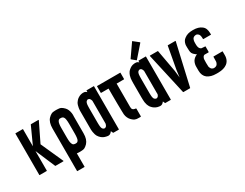

<svg xmlns="http://www.w3.org/2000/svg" viewBox="-111 -1726 3424 2688"><g transform="rotate(-30 1601.5 -382.5)"><path d="M431.6 -4.9Q430.7 -3.9 429.7 -3.9Q428.7 -2.9 427.7 -2.9Q385.7 -2.9 302.7 -2.9Q300.8 -2.9 299.8 -3.9Q297.9 -4.9 297.9 -5.9Q252.9 -111.3 163.1 -322.3Q163.1 -216.8 163.1 -6.8Q163.1 -4.9 162.1 -2.9Q161.1 -2 158.2 -2Q121.1 -2 46.9 -2Q43.9 -2 43 -2.9Q42 -4.9 42 -6.8Q42 -89.8 42 -256.8Q42 -395.5 42 -672.9Q42 -674.8 43 -676.8Q43.9 -678.7 46.9 -677.7Q84 -677.7 159.2 -677.7Q162.1 -677.7 163.1 -676.8Q165 -674.8 165 -672.9Q165 -581.1 165 -398.4Q207 -491.2 292 -676.8Q292 -678.7 293.9 -679.7Q294.9 -679.7 296.9 -679.7Q335.9 -679.7 415 -679.7Q415 -679.7 417 -678.7Q418 -677.7 418.9 -676.8Q418.9 -675.8 418.9 -674.8Q418.9 -673.8 418.9 -671.9Q369.1 -571.3 271.5 -369.1Q325.2 -249 432.6 -9.8Q433.6 -8.8 433.6 -6.8Q432.6 -5.9 431.6 -4.9Z M870.1 -474.6Q870.1 -383.8 870.1 -203.1Q870.1 -151.4 858.4 -114.3Q845.7 -76.2 823.2 -51.8Q798.8 -26.4 775.4 -13.7Q752.9 -2 710 -2Q708 -2 706.1 -2Q704.1 -2 703.1 -2Q702.1 -2 700.2 -2Q696.3 -2 692.4 -2Q688.5 -2 685.5 -2Q675.8 -2 666 -2.9Q657.2 -2.9 648.4 -4.9Q648.4 66.4 648.4 209Q648.4 211.9 647.5 212.9Q646.5 213.9 643.6 213.9Q606.4 213.9 532.2 213.9Q529.3 213.9 528.3 212.9Q527.3 211.9 527.3 209Q527.3 123 527.3 -48.8Q527.3 -191.4 527.3 -476.6Q527.3 -527.3 539.1 -564.5Q550.8 -602.5 574.2 -627Q598.6 -652.3 622.1 -664.1Q643.6 -675.8 683.6 -675.8Q686.5 -675.8 688.5 -675.8Q690.4 -675.8 692.4 -675.8Q694.3 -675.8 696.3 -675.8Q697.3 -675.8 699.2 -675.8Q702.1 -675.8 706.1 -675.8Q710 -675.8 712.9 -675.8Q754.9 -675.8 778.3 -664.1Q800.8 -652.3 826.2 -626Q842.8 -608.4 853.5 -584Q864.3 -559.6 869.1 -527.3Q870.1 -514.6 871.1 -502Q871.1 -498 871.1 -494.1Q871.1 -484.4 870.1 -474.6ZM761.7 -416Q761.7 -435.5 760.7 -451.2Q759.8 -466.8 757.8 -479.5Q756.8 -492.2 753.9 -502Q751 -512.7 747.1 -519.5Q743.2 -527.3 738.3 -532.2Q733.4 -537.1 727.5 -540Q716.8 -544.9 708 -544.9Q698.2 -545.9 691.4 -545.9Q689.5 -545.9 687.5 -545.9Q685.5 -545.9 683.6 -545.9Q680.7 -544.9 677.7 -543.9Q674.8 -543 671.9 -542Q666 -539.1 661.1 -533.2Q656.2 -528.3 653.3 -521.5Q649.4 -514.6 646.5 -504.9Q643.6 -495.1 641.6 -482.4Q639.6 -470.7 638.7 -455.1Q637.7 -438.5 637.7 -419.9Q637.7 -367.2 637.7 -261.7Q637.7 -243.2 638.7 -226.6Q640.6 -210.9 641.6 -197.3Q643.6 -184.6 646.5 -174.8Q649.4 -165 653.3 -158.2Q656.2 -151.4 661.1 -145.5Q666 -140.6 671.9 -137.7Q675.8 -135.7 685.5 -133.8Q696.3 -132.8 705.1 -131.8Q706.1 -131.8 708 -131.8Q710 -132.8 711.9 -132.8Q715.8 -133.8 720.7 -133.8Q726.6 -134.8 727.5 -135.7Q733.4 -138.7 738.3 -143.6Q743.2 -149.4 747.1 -155.3Q751 -163.1 753.9 -172.9Q756.8 -182.6 757.8 -194.3Q759.8 -207 760.7 -222.7Q761.7 -239.3 761.7 -257.8Q761.7 -259.8 761.7 -264.6Q761.7 -314.5 761.7 -416Z M1205.1 -701.2Q1245.1 -701.2 1326.2 -701.2Q1326.2 -613.3 1326.2 -438.5Q1326.2 -293.9 1326.2 -3.9Q1326.2 -2 1325.2 0Q1323.2 1 1321.3 1Q1293 1 1236.3 1Q1234.4 1 1233.4 0Q1232.4 0 1231.4 -2Q1226.6 -13.7 1215.8 -36.1Q1203.1 -17.6 1188.5 -7.8Q1173.8 2 1157.2 2Q1150.4 2 1146.5 2Q1142.6 1 1138.7 0Q1136.7 0 1134.8 0Q1132.8 -1 1129.9 -1Q1120.1 -2 1110.4 -5.9Q1099.6 -8.8 1088.9 -12.7Q1083 -14.6 1078.1 -18.6Q1072.3 -22.5 1066.4 -25.4Q1060.5 -29.3 1055.7 -33.2Q1050.8 -37.1 1044.9 -42Q1036.1 -49.8 1027.3 -60.5Q1017.6 -71.3 1009.8 -85.9Q1002.9 -100.6 999 -112.3Q994.1 -125 989.3 -155.3Q986.3 -171.9 985.4 -192.4Q985.4 -212.9 985.4 -236.3Q985.4 -237.3 985.4 -239.3Q985.4 -239.3 985.4 -240.2Q985.4 -240.2 985.4 -240.2Q985.4 -266.6 985.4 -320.3Q985.4 -364.3 985.4 -454.1Q985.4 -455.1 985.4 -455.1Q985.4 -455.1 985.4 -455.1Q985.4 -456.1 985.4 -460Q985.4 -483.4 985.4 -502.9Q986.3 -523.4 989.3 -541Q994.1 -571.3 999 -584Q1002.9 -596.7 1009.8 -611.3Q1017.6 -625 1027.3 -635.7Q1036.1 -646.5 1044.9 -655.3Q1054.7 -663.1 1064.5 -669.9Q1075.2 -676.8 1085 -681.6Q1094.7 -686.5 1105.5 -689.5Q1116.2 -692.4 1126 -694.3Q1127 -694.3 1127.9 -694.3Q1137.7 -695.3 1143.6 -696.3Q1150.4 -696.3 1162.1 -695.3Q1174.8 -694.3 1185.5 -688.5Q1195.3 -683.6 1205.1 -673.8Q1205.1 -682.6 1205.1 -701.2ZM1205.1 -167Q1205.1 -288.1 1205.1 -530.3Q1205.1 -531.2 1205.1 -534.2Q1204.1 -537.1 1203.1 -539.1Q1201.2 -545.9 1198.2 -552.7Q1196.3 -559.6 1192.4 -563.5Q1189.5 -569.3 1185.5 -572.3Q1181.6 -575.2 1177.7 -578.1Q1172.9 -580.1 1168 -581.1Q1164.1 -582 1159.2 -582Q1154.3 -582 1153.3 -582Q1151.4 -581.1 1149.4 -580.1Q1148.4 -579.1 1147.5 -578.1Q1145.5 -577.1 1144.5 -577.1Q1138.7 -574.2 1134.8 -570.3Q1129.9 -565.4 1127 -559.6Q1123 -553.7 1121.1 -544.9Q1119.1 -536.1 1117.2 -525.4Q1116.2 -515.6 1115.2 -501Q1114.3 -487.3 1114.3 -470.7Q1114.3 -389.6 1114.3 -226.6Q1114.3 -210 1115.2 -196.3Q1116.2 -181.6 1117.2 -170.9Q1119.1 -159.2 1121.1 -151.4Q1123 -142.6 1127 -135.7Q1130.9 -129.9 1134.8 -126Q1138.7 -121.1 1144.5 -119.1Q1145.5 -118.2 1147.5 -117.2Q1148.4 -116.2 1149.4 -116.2Q1151.4 -115.2 1152.3 -114.3Q1154.3 -114.3 1159.2 -114.3Q1164.1 -114.3 1168 -115.2Q1172.9 -115.2 1177.7 -118.2Q1180.7 -120.1 1185.5 -124Q1189.5 -127 1192.4 -131.8Q1195.3 -136.7 1198.2 -143.6Q1201.2 -149.4 1203.1 -157.2Q1204.1 -159.2 1204.1 -161.1Q1204.1 -164.1 1205.1 -167Z M1741.2 -674.8Q1741.2 -642.6 1741.2 -577.1Q1741.2 -575.2 1739.3 -573.2Q1738.3 -572.3 1736.3 -572.3Q1697.3 -572.3 1619.1 -572.3Q1619.1 -541 1619.1 -480.5Q1619.1 -385.7 1619.1 -197.3Q1620.1 -184.6 1621.1 -173.8Q1623 -164.1 1626 -159.2Q1635.7 -143.6 1656.2 -139.6Q1676.8 -135.7 1677.7 -135.7Q1677.7 -135.7 1677.7 -134.8Q1678.7 -134.8 1679.7 -134.8Q1681.6 -133.8 1681.6 -132.8Q1682.6 -131.8 1683.6 -130.9Q1683.6 -129.9 1683.6 -127.9Q1683.6 -87.9 1683.6 -7.8Q1683.6 -5.9 1682.6 -3.9Q1681.6 -2 1678.7 -2Q1678.7 -2 1677.7 -2Q1677.7 -2 1677.7 -1Q1676.8 -1 1653.3 -1Q1628.9 -1 1624 -2Q1624 -2 1617.2 -2.9Q1609.4 -2.9 1608.4 -3.9Q1585 -8.8 1568.4 -20.5Q1551.8 -32.2 1534.2 -50.8Q1517.6 -68.4 1506.8 -92.8Q1495.1 -117.2 1491.2 -149.4Q1490.2 -154.3 1489.3 -204.1Q1488.3 -252.9 1487.3 -317.4Q1487.3 -395.5 1486.3 -471.7Q1486.3 -547.9 1486.3 -568.4Q1446.3 -568.4 1367.2 -568.4Q1365.2 -568.4 1363.3 -569.3Q1362.3 -570.3 1362.3 -573.2Q1362.3 -574.2 1362.3 -577.1Q1362.3 -608.4 1362.3 -670.9Q1362.3 -671.9 1362.3 -674.8Q1362.3 -677.7 1363.3 -678.7Q1365.2 -679.7 1367.2 -679.7Q1490.2 -679.7 1736.3 -679.7Q1738.3 -679.7 1740.2 -678.7Q1741.2 -677.7 1741.2 -675.8Q1741.2 -675.8 1741.2 -674.8Z M2043 -697.3Q2084 -697.3 2164.1 -697.3Q2164.1 -610.4 2164.1 -435.5Q2164.1 -291 2164.1 -1Q2164.1 2 2163.1 2.9Q2161.1 3.9 2159.2 3.9Q2130.9 3.9 2074.2 3.9Q2073.2 3.9 2071.3 3.9Q2070.3 2.9 2069.3 1Q2064.5 -9.8 2054.7 -32.2Q2041 -13.7 2026.4 -3.9Q2011.7 4.9 1995.1 4.9Q1988.3 4.9 1984.4 4.9Q1980.5 3.9 1976.6 2.9Q1974.6 2.9 1972.7 2.9Q1970.7 2 1967.8 2Q1959 1 1948.2 -2Q1937.5 -4.9 1927.7 -9.8Q1920.9 -11.7 1916 -15.6Q1910.2 -18.6 1904.3 -22.5Q1899.4 -25.4 1893.6 -30.3Q1888.7 -34.2 1882.8 -39.1Q1874 -46.9 1865.2 -57.6Q1855.5 -68.4 1848.6 -83Q1840.8 -96.7 1836.9 -109.4Q1832 -122.1 1827.1 -151.4Q1824.2 -168.9 1824.2 -189.5Q1823.2 -209 1823.2 -232.4Q1823.2 -233.4 1823.2 -235.4Q1823.2 -236.3 1823.2 -236.3Q1823.2 -236.3 1823.2 -236.3Q1823.2 -263.7 1823.2 -317.4Q1823.2 -361.3 1823.2 -451.2Q1823.2 -451.2 1823.2 -451.2Q1823.2 -452.1 1823.2 -452.1Q1823.2 -453.1 1823.2 -457Q1823.2 -479.5 1824.2 -500Q1824.2 -520.5 1827.1 -538.1Q1832 -567.4 1836.9 -580.1Q1840.8 -593.8 1848.6 -607.4Q1855.5 -622.1 1864.3 -632.8Q1874 -643.6 1882.8 -651.4Q1892.6 -661.1 1903.3 -667Q1913.1 -673.8 1922.9 -678.7Q1932.6 -683.6 1943.4 -686.5Q1954.1 -689.5 1963.9 -690.4Q1964.8 -690.4 1965.8 -690.4Q1975.6 -692.4 1981.4 -692.4Q1988.3 -693.4 2000 -691.4Q2012.7 -691.4 2023.4 -685.5Q2033.2 -680.7 2043 -670.9Q2043 -679.7 2043 -697.3ZM2041 -167Q2041 -288.1 2041 -529.3Q2041 -531.2 2041 -534.2Q2040 -536.1 2039.1 -539.1Q2037.1 -545.9 2034.2 -552.7Q2032.2 -559.6 2028.3 -563.5Q2025.4 -569.3 2021.5 -572.3Q2017.6 -575.2 2013.7 -578.1Q2008.8 -580.1 2003.9 -581.1Q2000 -582 1995.1 -582Q1991.2 -582 1989.3 -581.1Q1987.3 -581.1 1985.4 -580.1Q1984.4 -579.1 1983.4 -578.1Q1981.4 -577.1 1980.5 -577.1Q1974.6 -574.2 1970.7 -570.3Q1965.8 -565.4 1962.9 -559.6Q1960 -553.7 1957 -544.9Q1955.1 -536.1 1953.1 -525.4Q1952.1 -515.6 1951.2 -501Q1950.2 -487.3 1950.2 -470.7Q1950.2 -389.6 1950.2 -226.6Q1950.2 -210 1951.2 -196.3Q1952.1 -181.6 1953.1 -170.9Q1955.1 -159.2 1957 -151.4Q1960 -142.6 1962.9 -135.7Q1966.8 -129.9 1971.7 -125Q1975.6 -121.1 1982.4 -119.1Q1983.4 -118.2 1985.4 -117.2Q1986.3 -116.2 1987.3 -115.2Q1989.3 -115.2 1991.2 -114.3Q1992.2 -113.3 1997.1 -113.3Q2002 -113.3 2005.9 -114.3Q2010.7 -115.2 2015.6 -118.2Q2018.6 -120.1 2023.4 -124Q2027.3 -127 2030.3 -131.8Q2033.2 -136.7 2036.1 -142.6Q2039.1 -149.4 2041 -156.2Q2042 -159.2 2042 -162.1Q2042 -164.1 2041 -167ZM2193.4 -906.2Q2193.4 -905.3 2192.4 -904.3Q2192.4 -903.3 2192.4 -902.3Q2138.7 -840.8 2030.3 -716.8Q2029.3 -715.8 2028.3 -714.8Q2027.3 -714.8 2026.4 -714.8Q2025.4 -714.8 2024.4 -714.8Q2024.4 -714.8 2023.4 -715.8Q2002.9 -732.4 1961.9 -766.6Q1960.9 -768.6 1960 -770.5Q1960 -770.5 1960 -771.5Q1960 -772.5 1960.9 -773.4Q2007.8 -840.8 2101.6 -975.6Q2101.6 -976.6 2103.5 -977.5Q2104.5 -977.5 2105.5 -977.5Q2106.4 -977.5 2107.4 -977.5Q2108.4 -977.5 2109.4 -975.6Q2136.7 -954.1 2191.4 -910.2Q2192.4 -910.2 2192.4 -908.2Q2193.4 -907.2 2193.4 -906.2Z M2632.8 -672.9Q2582 -450.2 2480.5 -5.9Q2480.5 -4.9 2478.5 -2.9Q2477.5 -2 2475.6 -2Q2440.4 -2 2371.1 -2Q2369.1 -2 2368.2 -2.9Q2366.2 -4.9 2365.2 -5.9Q2315.4 -228.5 2215.8 -672.9Q2215.8 -673.8 2215.8 -674.8Q2215.8 -675.8 2216.8 -676.8Q2217.8 -677.7 2218.8 -678.7Q2219.7 -678.7 2220.7 -678.7Q2261.7 -678.7 2342.8 -678.7Q2344.7 -678.7 2346.7 -677.7Q2347.7 -676.8 2348.6 -674.8Q2370.1 -556.6 2413.1 -320.3Q2417 -281.2 2425.8 -205.1Q2430.7 -243.2 2440.4 -320.3Q2461.9 -438.5 2504.9 -674.8Q2504.9 -676.8 2505.9 -677.7Q2507.8 -678.7 2509.8 -678.7Q2548.8 -678.7 2627.9 -678.7Q2628.9 -678.7 2629.9 -678.7Q2630.9 -677.7 2631.8 -676.8Q2632.8 -675.8 2632.8 -674.8Q2632.8 -673.8 2632.8 -673.8Q2632.8 -672.9 2632.8 -672.9Z M2707 -262.7Q2712.9 -288.1 2725.6 -308.6Q2738.3 -328.1 2757.8 -342.8Q2767.6 -350.6 2778.3 -356.4Q2788.1 -362.3 2798.8 -365.2Q2793 -368.2 2787.1 -372.1Q2782.2 -376 2776.4 -380.9Q2751 -399.4 2739.3 -420.9Q2728.5 -442.4 2728.5 -469.7Q2728.5 -471.7 2726.6 -514.6Q2725.6 -556.6 2728.5 -566.4Q2733.4 -591.8 2745.1 -612.3Q2756.8 -632.8 2776.4 -646.5Q2803.7 -668 2835.9 -677.7Q2868.2 -687.5 2913.1 -687.5Q2916 -687.5 2920.9 -687.5Q2965.8 -687.5 2998 -677.7Q3030.3 -668.9 3057.6 -647.5Q3083 -628.9 3094.7 -598.6Q3106.4 -569.3 3106.4 -525.4Q3106.4 -525.4 3106.4 -520.5Q3107.4 -515.6 3107.4 -508.8Q3107.4 -506.8 3105.5 -505.9Q3104.5 -504.9 3102.5 -504.9Q3062.5 -504.9 2984.4 -504.9Q2983.4 -504.9 2982.4 -504.9Q2980.5 -504.9 2980.5 -505.9Q2979.5 -506.8 2978.5 -506.8Q2978.5 -507.8 2978.5 -508.8Q2978.5 -522.5 2977.5 -534.2Q2976.6 -545.9 2975.6 -551.8Q2973.6 -562.5 2970.7 -571.3Q2967.8 -580.1 2961.9 -586.9Q2958 -592.8 2951.2 -596.7Q2945.3 -601.6 2938.5 -604.5Q2934.6 -606.4 2930.7 -607.4Q2926.8 -607.4 2921.9 -608.4Q2914.1 -607.4 2906.2 -606.4Q2899.4 -605.5 2894.5 -603.5Q2886.7 -600.6 2880.9 -595.7Q2875 -591.8 2870.1 -585.9Q2865.2 -579.1 2862.3 -570.3Q2858.4 -561.5 2856.4 -550.8Q2853.5 -539.1 2853.5 -505.9Q2853.5 -471.7 2856.4 -460.9Q2858.4 -450.2 2861.3 -441.4Q2865.2 -432.6 2870.1 -425.8Q2875 -419.9 2880.9 -415Q2886.7 -410.2 2894.5 -407.2Q2896.5 -407.2 2909.2 -406.2Q2920.9 -405.3 2930.7 -404.3Q2940.4 -404.3 2945.3 -403.3Q2950.2 -403.3 2952.1 -403.3Q2954.1 -403.3 2956.1 -402.3Q2957 -401.4 2957 -399.4Q2957 -373 2957 -320.3Q2957 -319.3 2956.1 -314.5Q2955.1 -309.6 2954.1 -308.6Q2951.2 -306.6 2945.3 -306.6Q2939.5 -307.6 2929.7 -307.6Q2919.9 -306.6 2904.3 -307.6Q2888.7 -308.6 2885.7 -307.6Q2878.9 -304.7 2875 -302.7Q2871.1 -301.8 2866.2 -294.9Q2860.4 -288.1 2857.4 -279.3Q2853.5 -270.5 2850.6 -259.8Q2848.6 -248 2848.6 -197.3Q2848.6 -146.5 2850.6 -135.7Q2853.5 -125 2857.4 -116.2Q2860.4 -107.4 2866.2 -100.6Q2870.1 -94.7 2877 -89.8Q2883.8 -85.9 2890.6 -83Q2894.5 -81.1 2899.4 -80.1Q2903.3 -79.1 2908.2 -79.1Q2917 -79.1 2924.8 -80.1Q2931.6 -81.1 2938.5 -84Q2945.3 -86.9 2952.1 -90.8Q2959 -95.7 2962.9 -101.6Q2968.8 -108.4 2971.7 -117.2Q2975.6 -126 2978.5 -136.7Q2978.5 -141.6 2979.5 -166Q2980.5 -189.5 2980.5 -218.8Q2980.5 -219.7 2980.5 -219.7Q2981.4 -220.7 2982.4 -221.7Q2982.4 -222.7 2983.4 -222.7Q2984.4 -222.7 2986.3 -222.7Q3032.2 -222.7 3125 -222.7Q3127 -222.7 3128.9 -221.7Q3129.9 -219.7 3129.9 -218.8Q3129.9 -198.2 3129.9 -158.2Q3129.9 -147.5 3128.9 -136.7Q3127 -125 3125 -114.3Q3119.1 -88.9 3106.4 -69.3Q3093.8 -48.8 3074.2 -34.2Q3044.9 -12.7 3010.7 -3.9Q2977.5 5.9 2928.7 6.8Q2925.8 6.8 2920.9 6.8Q2917 6.8 2912.1 6.8Q2911.1 6.8 2908.2 6.8Q2906.2 6.8 2903.3 6.8Q2901.4 6.8 2900.4 6.8Q2852.5 6.8 2818.4 -2.9Q2784.2 -12.7 2754.9 -33.2Q2729.5 -52.7 2715.8 -84Q2702.1 -115.2 2702.1 -156.2Q2702.1 -177.7 2702.1 -218.8Q2702.1 -229.5 2703.1 -241.2Q2705.1 -252 2707 -262.7Z"/></g></svg>

Font: Typeface
Style: Regular
Weight: 400
Version: Version 1.0